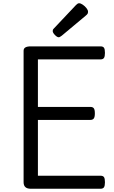

<svg xmlns="http://www.w3.org/2000/svg" viewBox="-20 -1160 703 1180"><path d="M169 0Q147 0 136 -10Q125 -20 125 -40V-848Q125 -862 136 -868.5Q147 -875 169 -875H598Q613 -875 619 -866.5Q625 -858 625 -835Q625 -813 619 -804Q613 -795 598 -795H213V-503H535Q550 -503 556.5 -494.5Q563 -486 563 -463Q563 -441 556.5 -432Q550 -423 535 -423H213V-80H598Q613 -80 619 -71.5Q625 -63 625 -40Q625 -18 619 -9Q613 0 598 0ZM341 -931Q331 -931 317.5 -945Q304 -959 304 -969Q304 -973 305 -976.5Q306 -980 312 -986L447 -1129Q452 -1134 456.5 -1137Q461 -1140 466 -1140Q476 -1140 489 -1131Q502 -1122 511.5 -1110Q521 -1098 521 -1088Q521 -1081 518.5 -1076Q516 -1071 506 -1063L360 -941Q354 -937 349.5 -934Q345 -931 341 -931Z"/></svg>

Font: Playwrite GB S
Style: Regular
Weight: 400
Designer: Veronika Burian, José Scaglione
Foundry: TypeTogether
Version: Version 1.000